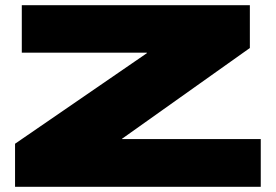

<svg xmlns="http://www.w3.org/2000/svg" viewBox="-20 -720 1062 740"><path d="M38 0V-166L546 -515V-517H64V-700H943V-535L450 -185V-184H985V0Z"/></svg>

Font: Georama ExtraExtended ExtraBold
Style: Regular
Weight: 800
Width: 8
Designer: Jean-Baptiste Levee
Foundry: Production Type
Version: Version 1.000